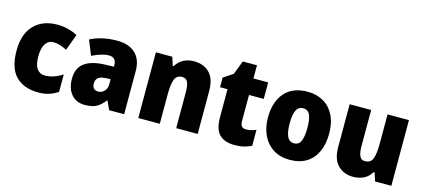

<svg xmlns="http://www.w3.org/2000/svg" viewBox="-55 -1107 3436 1561"><g transform="rotate(15 1663.0 -327.0)"><path d="M295 10Q174 10 106 -58.5Q38 -127 38 -274Q38 -414 110 -488.5Q182 -563 305 -563Q354 -563 396.5 -552Q439 -541 476 -521L425 -384Q394 -400 366 -408.5Q338 -417 309 -417Q270 -417 245.5 -381Q221 -345 221 -275Q221 -202 245.5 -169.5Q270 -137 311 -137Q387 -137 459 -186V-39Q426 -16 386 -3Q346 10 295 10Z M810 -563Q907 -563 962 -512Q1017 -461 1017 -363V0H891L857 -73H854Q822 -30 785.5 -10Q749 10 686 10Q615 10 573.5 -38.5Q532 -87 532 -169Q532 -258 588.5 -301Q645 -344 752 -349L837 -352V-362Q837 -398 820.5 -414Q804 -430 775 -430Q745 -430 709 -419Q673 -408 634 -389L584 -513Q629 -537 685.5 -550Q742 -563 810 -563ZM799 -245Q753 -243 733.5 -226.5Q714 -210 714 -179Q714 -150 727.5 -136.5Q741 -123 763 -123Q794 -123 815.5 -145Q837 -167 837 -202V-247Z M1457 -563Q1538 -563 1587 -513Q1636 -463 1636 -360V0H1455V-304Q1455 -359 1442 -387Q1429 -415 1395 -415Q1349 -415 1333 -374Q1317 -333 1317 -246V0H1136V-553H1274L1297 -482H1305Q1328 -521 1366 -542Q1404 -563 1457 -563Z M2005 -137Q2026 -137 2046.5 -142Q2067 -147 2089 -156V-21Q2059 -7 2026 1.5Q1993 10 1947 10Q1865 10 1820.5 -32.5Q1776 -75 1776 -182V-414H1713V-495L1793 -548L1838 -664H1957V-553H2081V-414H1957V-191Q1957 -137 2005 -137Z M2668 -278Q2668 -193 2639.5 -128Q2611 -63 2553.5 -26.5Q2496 10 2410 10Q2331 10 2273 -26.5Q2215 -63 2184 -128Q2153 -193 2153 -278Q2153 -409 2219.5 -486Q2286 -563 2413 -563Q2488 -563 2545.5 -530Q2603 -497 2635.5 -433Q2668 -369 2668 -278ZM2336 -277Q2336 -205 2353.5 -167Q2371 -129 2412 -129Q2452 -129 2468.5 -167Q2485 -205 2485 -278Q2485 -350 2468.5 -387Q2452 -424 2411 -424Q2372 -424 2354 -387.5Q2336 -351 2336 -277Z M3266 -553V0H3129L3107 -69H3097Q3073 -28 3033.5 -9Q2994 10 2945 10Q2867 10 2817 -40Q2767 -90 2767 -193V-553H2948V-249Q2948 -195 2961 -166.5Q2974 -138 3005 -138Q3055 -138 3070.5 -180.5Q3086 -223 3086 -300V-553Z"/></g></svg>

Font: Noto Sans Gurmukhi SemiCondensed Black
Style: Regular
Weight: 900
Width: 4
Designer: Jelle Bosma - Monotype Design Team
Foundry: Monotype Imaging Inc.
Version: Version 2.004; ttfautohint (v1.8.4.7-5d5b)